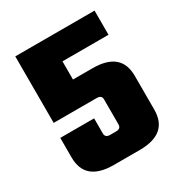

<svg xmlns="http://www.w3.org/2000/svg" viewBox="-154 -751 807 860"><g transform="rotate(-30 249.0 -321.0)"><path d="M220 -423H321Q468 -423 468 -299V-124Q468 0 321 0H187Q40 0 40 -124V-225H215V-147Q215 -125 240 -125H271Q296 -125 296 -147V-276Q296 -298 271 -298H48V-642H458V-517H220Z"/></g></svg>

Font: Teko
Style: Bold
Weight: 700
Designer: Manushi Parikh, Jonny Pinhorn
Foundry: Indian Type Foundry
Version: Version 1.106;PS 1.0;hotconv 1.0.78;makeotf.lib2.5.61930; tt